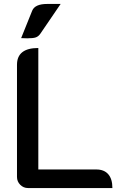

<svg xmlns="http://www.w3.org/2000/svg" viewBox="-20 -952 621 972"><path d="M66 -56V-624Q66 -709 174 -709V-94H468Q507 -94 528 -70Q549 -46 549 0H122Q99 0 82.5 -16.5Q66 -33 66 -56ZM143 -898Q157 -932 219 -932H287L184 -781Q175 -768 162 -763Q149 -758 118 -758Q99 -758 87 -759Z"/></svg>

Font: K2D Medium
Style: Regular
Weight: 500
Designer: Katatrad Aksorn Co.,Ltd.
Foundry: Cadson Demak Co.,Ltd.
Version: Version 1.000; ttfautohint (v1.6)